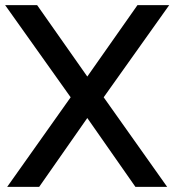

<svg xmlns="http://www.w3.org/2000/svg" viewBox="-20 -730 681 750"><path d="M125 -710 321 -431 517 -710H641L385 -350L633 0H509L321 -269L133 0H8L256 -350L0 -710Z"/></svg>

Font: Raleway SemiBold
Style: Regular
Weight: 600
Designer: Matt McInerney, Pablo Impallari, Rodrigo Fuenzalida
Foundry: Matt McInerney, Pablo Impallari, Rodrigo Fuenzalida
Version: Version 4.026